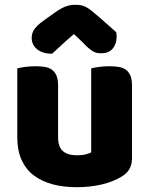

<svg xmlns="http://www.w3.org/2000/svg" viewBox="-20 -764 622 800"><path d="M52 -479Q62 -482 83.5 -485Q105 -488 128 -488Q150 -488 167.5 -485Q185 -482 197 -473Q209 -464 215.5 -448.5Q222 -433 222 -408V-193Q222 -152 242 -134.5Q262 -117 300 -117Q323 -117 337.5 -121Q352 -125 360 -129V-479Q370 -482 391.5 -485Q413 -488 436 -488Q458 -488 475.5 -485Q493 -482 505 -473Q517 -464 523.5 -448.5Q530 -433 530 -408V-104Q530 -54 488 -29Q453 -7 404.5 4.5Q356 16 299 16Q245 16 199.5 4Q154 -8 121 -33Q88 -58 70 -97.5Q52 -137 52 -193ZM288 -622Q254 -593 235 -575Q216 -557 197 -540Q158 -540 135 -558.5Q112 -577 112 -606Q112 -626 123 -642Q134 -658 160 -677L209 -712Q233 -729 252.5 -736.5Q272 -744 292 -744Q305 -744 315.5 -742.5Q326 -741 337 -735.5Q348 -730 361 -719.5Q374 -709 394 -692L464 -630Q465 -625 465.5 -621Q466 -617 466 -612Q466 -581 449.5 -561.5Q433 -542 402 -542Q392 -542 384 -543.5Q376 -545 367.5 -550Q359 -555 348 -564.5Q337 -574 322 -590Z"/></svg>

Font: Baloo
Style: Regular
Weight: 400
Designer: Sarang Kulkarni and Ek Type
Foundry: Ek Type
Version: Version 1.443;PS 1.000;hotconv 16.6.51;makeotf.lib2.5.65220;